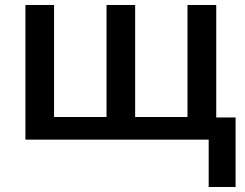

<svg xmlns="http://www.w3.org/2000/svg" viewBox="-20 -560 981 770"><path d="M847.2 -88.9H924.8V189.9H816.9V0H82V-540H196.8V-90.8H407.2V-540H522V-90.8H731.9V-540H847.2Z"/></svg>

Font: JBL Sans
Style: Semibold
Weight: 600
Version: Version 1.10